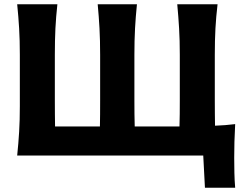

<svg xmlns="http://www.w3.org/2000/svg" viewBox="-20 -733 1146 905"><path d="M946 152 938 0H61Q67 -57.5 70.2 -111.5Q73.5 -165.5 73.5 -232.5V-474.5Q73.5 -543.5 70.2 -598.8Q67 -654 61 -713H250.5Q244 -654 241.2 -598.8Q238.5 -543.5 238.5 -474.5V-259Q238.5 -225 238.8 -195.2Q239 -165.5 239.5 -137H451Q451.5 -165.5 451.8 -195.2Q452 -225 452 -259V-474.5Q452 -543.5 449 -598.8Q446 -654 440.5 -713H625.5Q619.5 -654 616.5 -598.8Q613.5 -543.5 613.5 -474.5V-259Q613.5 -225 613.8 -195.2Q614 -165.5 615 -137H813.5Q816.5 -137 819.8 -137Q823 -137 826 -137Q827 -165.5 827.2 -195.2Q827.5 -225 827.5 -259V-474.5Q827.5 -543.5 824.2 -598.8Q821 -654 815.5 -713H1005.5Q998.5 -654 995.5 -598.8Q992.5 -543.5 992.5 -474.5V-259Q992.5 -226 992.8 -196.8Q993 -167.5 993.5 -140.5Q1017.5 -141.5 1041.2 -143.2Q1065 -145 1088.5 -148Q1086 -103.5 1085 -64.8Q1084 -26 1084 10.5Q1084 45.5 1084.8 81Q1085.5 116.5 1088.5 152Z"/></svg>

Font: Commissioner Flair
Style: Bold
Weight: 700
Designer: Kostas Bartsokas
Foundry: Kostas Bartsokas
Version: Version 1.000; ttfautohint (v1.8.3)